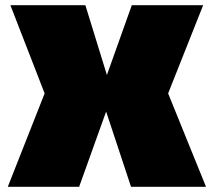

<svg xmlns="http://www.w3.org/2000/svg" viewBox="-20 -720 823 740"><path d="M309 -700 392 -431 488 -700H763L628 -360L774 0H485L389 -290L285 0H10L152 -360L20 -700Z"/></svg>

Font: Fivo Sans Modern ExtBlk
Style: Regular
Weight: 950
Designer: Alexander Slobzheninov
Foundry: Alexander Slobzheninov
Version: 1.0